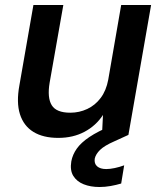

<svg xmlns="http://www.w3.org/2000/svg" viewBox="-20 -541 650 770"><path d="M214 12Q153 12 114 -12Q75 -36 60 -83Q45 -130 58 -200L114 -521H234L179 -209Q169 -149 187.5 -119Q206 -89 262 -89Q298 -89 330 -104Q362 -119 384 -148.5Q406 -178 414 -221L466 -521H586L495 0H389L393 -80Q365 -37 319 -12.5Q273 12 214 12ZM379 209Q343 209 315.5 198Q288 187 274 164.5Q260 142 266 106Q271 79 288 55Q305 31 338.5 8.5Q372 -14 427 -37L478 -57L495 0L438 26Q399 43 381.5 60Q364 77 360 95Q357 115 369.5 126Q382 137 406 137Q421 137 440 133Q459 129 478 122L466 195Q446 201 423.5 205Q401 209 379 209Z"/></svg>

Font: DM Sans 10pt SemiBold
Style: Italic
Weight: 600
Italic angle: -10°
Version: Version 4.004;gftools[0.9.30]